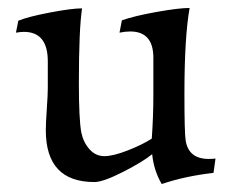

<svg xmlns="http://www.w3.org/2000/svg" viewBox="-20 -450 566 482"><path d="M217 7Q95 7 95 -123Q95 -141 97.5 -176.5Q100 -212 100 -229V-296Q100 -370 40 -370Q32 -370 20 -368L26 -398Q50 -408 105 -418.5Q160 -429 186 -429Q178 -376 178 -242Q178 -151 184 -118Q189 -93 204.5 -75.5Q220 -58 242 -58Q264 -58 301 -72.5Q338 -87 361 -102Q365 -157 365 -212V-305Q365 -371 307 -371Q294 -371 280 -368L286 -399Q317 -410 373 -420Q429 -430 456 -430Q443 -356 443 -215Q443 -117 446 -98Q453 -51 504 -51Q514 -51 521 -52L516 -16Q445 -8 386 12Q366 -22 362 -63Q339 -44 289 -18.5Q239 7 217 7Z"/></svg>

Font: Darwin Serif Regular ALPHA
Style: Regular
Weight: 400
Designer: Emily de Oliveira Santos
Version: Version 0.1